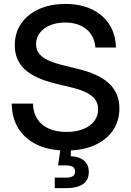

<svg xmlns="http://www.w3.org/2000/svg" viewBox="-20 -759 671 983"><path d="M319.8 11.7Q233.9 11.7 171.4 -17.3Q108.9 -46.4 75 -100.1Q41 -153.8 40 -228.5H148.9Q149.9 -182.6 170.9 -149.9Q191.9 -117.2 230.2 -100.3Q268.6 -83.5 319.8 -83.5Q368.7 -83.5 405 -97.7Q441.4 -111.8 461.9 -138.2Q482.4 -164.6 482.4 -199.7Q482.4 -228.5 467.5 -249.3Q452.6 -270 422.1 -285.2Q391.6 -300.3 343.3 -312L262.2 -331.5Q156.7 -357.4 106.2 -404.5Q55.7 -451.7 55.7 -526.9Q55.7 -590.8 88.4 -638.4Q121.1 -686 179.4 -712.4Q237.8 -738.8 314.9 -738.8Q392.6 -738.8 450 -711.4Q507.3 -684.1 539.6 -634Q571.8 -584 573.7 -515.6H468.3Q463.9 -575.7 422.1 -609.6Q380.4 -643.6 313 -643.6Q269.5 -643.6 235.8 -629.4Q202.1 -615.2 183.3 -590.1Q164.6 -564.9 164.6 -532.7Q164.6 -504.4 180.2 -484.6Q195.8 -464.8 226.3 -450.4Q256.8 -436 302.2 -425.3L378.4 -406.2Q428.7 -394.5 468.3 -376.7Q507.8 -358.9 535.2 -334.5Q562.5 -310.1 576.9 -277.8Q591.3 -245.6 591.3 -204.1Q591.3 -139.6 558.1 -91.1Q524.9 -42.5 463.9 -15.4Q402.8 11.7 319.8 11.7ZM260.3 204.1V150.4H317.9Q341.8 150.4 353 142.8Q364.3 135.3 364.3 119.1Q364.3 103 353 95.5Q341.8 87.9 317.9 87.9H277.3L293.5 -22.9H342.8V0L342.3 41Q386.2 42.5 410.4 63.7Q434.6 85 434.6 120.6Q434.6 163.6 404.5 183.8Q374.5 204.1 320.8 204.1Z"/></svg>

Font: Inter 28pt Medium
Style: Regular
Weight: 500
Designer: Rasmus Andersson
Foundry: rsms
Version: Version 4.001;git-66647c0bb